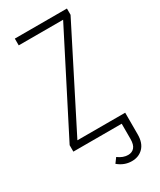

<svg xmlns="http://www.w3.org/2000/svg" viewBox="-221 -757 863 1033"><g transform="rotate(-30 211.0 -241.0)"><path d="M383.8 -684.1V-645L78.1 -42H375V92.8Q375 145.5 347.7 173.8Q320.3 202.1 276.9 202.1Q230 202.1 191.9 169.9L213.9 140.1Q244.6 163.1 275.9 163.1Q300.3 163.1 314.7 146.7Q329.1 130.4 329.1 94.2V0H28.8V-40L335.9 -642.1H60.1V-684.1Z"/></g></svg>

Font: Fira Sans Compressed ExtraLight
Style: Regular
Weight: 250
Width: 1
Designer: Carrois Corporate & Edenspiekermann AG
Foundry: Carrois Corporate GbR & Edenspiekermann AG
Version: Version 4.203;PS 004.203;hotconv 1.0.88;makeotf.lib2.5.64775